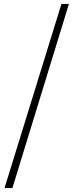

<svg xmlns="http://www.w3.org/2000/svg" viewBox="-20 -783 373 975"><path d="M3 172 292 -763H330L43 172Z"/></svg>

Font: Early Summer Mincho VF
Style: Regular
Weight: 250
Designer: GuiWonder
Version: Version 1.002